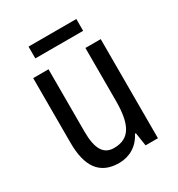

<svg xmlns="http://www.w3.org/2000/svg" viewBox="-165 -784 835 901"><g transform="rotate(-30 252.5 -333.0)"><path d="M382 -676H123V-612H382ZM434 -537H351V-253C351 -126 321 -63 233 -63C177 -63 151 -106 151 -199V-537H68V-186C68 -62 112 10 219 10C275 10 324 -18 351 -72H356L367 0H434Z"/></g></svg>

Font: Noto Sans Kannada Condensed
Style: Regular
Weight: 400
Width: 3
Designer: Jelle Bosma - Monotype Design Team
Foundry: Monotype Imaging Inc.
Version: Version 2.005